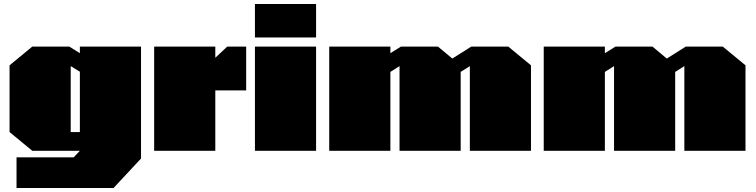

<svg xmlns="http://www.w3.org/2000/svg" viewBox="-20 -757 3794 964"><path d="M63 187V33H350L381 0H142L28 -94V-429L142 -523H328L381 -490V-523H688V39L550 187ZM335 -94H381V-397L335 -425Z M754 0V-523H1061V-467L1121 -523H1216V-303H1061V0Z M1260 -569V-737H1567V-569ZM1260 0V-523H1567V0Z M1633 0V-523H1940V-490L1993 -523H2179L2251 -463L2346 -523H2532L2646 -429V0H2339V-425L2293 -396V0H1986V-425L1940 -396V0Z M2710 0V-523H3017V-490L3070 -523H3256L3328 -463L3423 -523H3609L3723 -429V0H3416V-425L3370 -396V0H3063V-425L3017 -396V0Z"/></svg>

Font: Tomorrow Black
Style: Regular
Weight: 900
Designer: Tony de Marco, Monica Rizzolli
Foundry: Just in Type
Version: Version 2.002